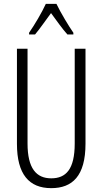

<svg xmlns="http://www.w3.org/2000/svg" viewBox="-20 -967 532 997"><path d="M273 -947H218C198 -903 159 -837 131 -797V-788H162C186 -816 218 -863 245 -899C273 -861 303 -818 330 -788H361V-797C339 -828 295 -901 273 -947ZM424 -714H368V-222C368 -87 322 -41 246 -41C169 -41 123 -92 123 -222V-714H68V-220C68 -62 131 10 246 10C355 10 424 -52 424 -221Z"/></svg>

Font: Noto Sans Display Condensed Light
Style: Regular
Weight: 300
Width: 3
Designer: Monotype Design Team
Foundry: Monotype Imaging Inc.
Version: Version 1.900